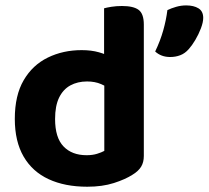

<svg xmlns="http://www.w3.org/2000/svg" viewBox="-20 -682 779 717"><path d="M369.5 -118.5V-419.6L517.1 -419.8V-99.6Q517.1 -76 507.1 -59.6Q497.1 -43.1 475.3 -29.8Q448.4 -12.3 405.3 1.5Q362.2 15.3 305.8 15.3Q222.4 15.3 161.8 -12.8Q101.1 -40.8 68.2 -97.3Q35.3 -153.9 35.3 -238.1Q35.3 -325.9 68.5 -382.5Q101.6 -439.2 158.6 -467Q215.5 -494.8 285.1 -494.8Q321.1 -494.8 349.2 -486.8Q377.4 -478.8 395.1 -468.2V-345.5Q380.7 -357.7 357.8 -367.8Q334.9 -377.8 305.3 -377.8Q269.6 -377.8 242.6 -363Q215.6 -348.2 200.6 -317.3Q185.7 -286.4 185.7 -237.6Q185.7 -167.9 217.2 -135.2Q248.6 -102.4 303.4 -102.4Q325.5 -102.4 342.3 -107.6Q359.1 -112.8 369.5 -118.5ZM517.1 -390.7 368.7 -390.4V-651Q378.3 -653.8 396.4 -656.7Q414.5 -659.6 435.4 -659.6Q478.6 -659.6 497.9 -645Q517.1 -630.4 517.1 -590.1ZM684.8 -498.5Q670.7 -482.4 653.2 -475.8Q635.7 -469.1 615.6 -469.1Q581.7 -469.1 559.5 -489.7Q578.8 -530 589.7 -568.9Q600.6 -607.8 605.1 -644.2Q619.4 -651.2 637.8 -656.5Q656.2 -661.8 675.3 -661.8Q703.4 -661.8 721.2 -650.9Q738.9 -640 738.9 -615.1Q738.9 -599.1 730.4 -576.5Q721.8 -553.8 709.4 -532.9Q697 -512 684.8 -498.5Z"/></svg>

Font: Baloo Bhaijaan 2
Style: Regular
Weight: 400
Designer: Sanskriti Dholi, Noopur Datye and Ek Type
Foundry: Ek Type
Version: Version 1.701